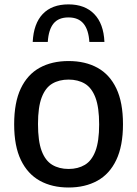

<svg xmlns="http://www.w3.org/2000/svg" viewBox="-20 -824 610 854"><path d="M285 10Q211.5 10 157.2 -20Q103 -50 73 -112Q43 -174 43 -271Q43 -368.5 72.5 -430.5Q102 -492.5 156.2 -522.5Q210.5 -552.5 285 -552.5Q359.5 -552.5 413.8 -522.5Q468 -492.5 497.5 -430.5Q527 -368.5 527 -271.5Q527 -175 497.2 -112.5Q467.5 -50 413 -20Q358.5 10 285 10ZM285 -72.5Q327 -72.5 357.5 -90.8Q388 -109 404.5 -152.2Q421 -195.5 421 -270.5Q421 -346.5 404.5 -390Q388 -433.5 357.5 -451.8Q327 -470 285 -470Q243 -470 212.5 -452Q182 -434 165.5 -390.8Q149 -347.5 149 -272.5Q149 -196.5 165.2 -153Q181.5 -109.5 212.2 -91Q243 -72.5 285 -72.5ZM125.5 -637.5Q129.5 -719 170.2 -761.8Q211 -804.5 284.5 -804.5Q357.5 -804.5 399.2 -761.5Q441 -718.5 444.5 -637.5H377.5Q374 -692 351.2 -719.2Q328.5 -746.5 284.5 -746.5Q240 -746.5 218 -719.2Q196 -692 192.5 -637.5Z"/></svg>

Font: Encode Sans Condensed Thin Medium
Style: Regular
Weight: 500
Version: Version 3.002